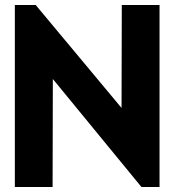

<svg xmlns="http://www.w3.org/2000/svg" viewBox="-20 -733 696 763"><path d="M542 10H614V-713H464L463 -304L122 -713H39V10H189L190 -419Z"/></svg>

Font: Bluebird
Style: SfBd
Weight: 700
Designer: Jasper
Foundry: Cannot Into Space Fonts
Version: Version 0.98